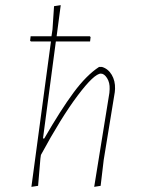

<svg xmlns="http://www.w3.org/2000/svg" viewBox="-20 -722 555 746"><path d="M376 -462Q400 -455 414 -431.5Q428 -408 427 -377L426 -364L383 -101L371 0L346 4L405 -361L406 -376Q407 -401 396 -418.5Q385 -436 372 -436Q346 -436 282 -351Q218 -266 139 -120L137 -106L128 0L102 4L178 -561H100L97 -564L99 -581H180L184 -608L190 -698L216 -702L200 -581H329L332 -578L330 -561H197L147 -184H152Q216 -295 266 -362.5Q316 -430 365 -462Z"/></svg>

Font: Alegreya Sans SC Thin
Style: Italic
Weight: 100
Italic angle: -7°
Designer: Juan Pablo del Peral
Foundry: Huerta Tipografica
Version: Version 2.007